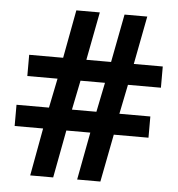

<svg xmlns="http://www.w3.org/2000/svg" viewBox="-50 -719 709 766"><g transform="rotate(5 304.5 -336.0)"><path d="M509 -672 472 -479H588V-394H456L432 -276H556V-191H417L380 0H287L323 -191H227L191 0H99L134 -191H20V-276H150L174 -394H53V-479H189L225 -672H319L282 -479H381L418 -672ZM364 -394H266L242 -276H340Z"/></g></svg>

Font: Almarai Bold
Style: Regular
Weight: 700
Designer: Boutros International 2019
Foundry: Created by Boutros International 2019
Version: Version 1.10